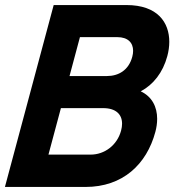

<svg xmlns="http://www.w3.org/2000/svg" viewBox="-46 -740 703 760"><path d="M511 -378.5C560.4 -404.5 598.8 -452.5 616.3 -518C621.3 -536.6 624.1 -555.7 624.1 -574.4C624.1 -650.9 578.2 -720 454.5 -720H166.5L-26.5 0H292.5C439.5 0 534.4 -89 569 -218C573.7 -235.7 576.1 -253 576.1 -269.5C576.1 -317.2 555.6 -357.7 511 -378.5ZM270.4 -593H418.4C460.5 -593 480.9 -570.7 480.9 -538.9C480.9 -531.4 479.8 -523.4 477.5 -515C463.3 -462 423.2 -439 377.2 -439H229.2ZM312.8 -128H145.8L195.1 -312H362.1C413.2 -312 437.2 -287 437.2 -250.4C437.2 -241.9 435.9 -232.7 433.3 -223C417.8 -165 367.8 -128 312.8 -128Z"/></svg>

Font: Manrope
Style: ExtraBoldItalic
Weight: 800
Italic angle: -15°
Designer: Mikhail Sharanda
Foundry: Mikhail Sharanda
Version: Version 4.502;hotconv 1.0.109;makeotfexe 2.5.65596